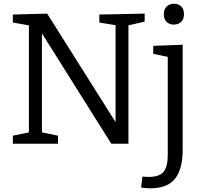

<svg xmlns="http://www.w3.org/2000/svg" viewBox="-20 -771 1089 1030"><path d="M513 -693 756 -698V-655L669 -635V0H577L205 -592V-61L291 -43V0H49V-43L135 -61V-635L49 -650V-693L233 -698L600 -116V-636L513 -650ZM787 239Q775 239 763 238Q751 237 737 235L744 176Q754 177 762.5 177.5Q771 178 779 178Q834 178 857 151Q880 124 880 59V-466L802 -482V-525L960 -531V33Q960 135 919.5 187Q879 239 787 239ZM912 -639Q889 -639 874 -653.5Q859 -668 859 -695Q859 -722 874.5 -736.5Q890 -751 913 -751Q937 -751 952 -736.5Q967 -722 967 -695Q967 -668 951.5 -653.5Q936 -639 912 -639Z"/></svg>

Font: Bitter
Style: Regular
Weight: 400
Designer: Sol Matas, and Bitter project Authors
Foundry: Sol Matas
Version: Version 2.001